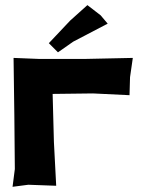

<svg xmlns="http://www.w3.org/2000/svg" viewBox="-20 -717 552 739"><path d="M32.2 -494.1 35.2 -273.4 37.1 -66.4 28.3 2 88.9 -5.9 196.3 -2 187.5 -170.9 182.6 -355.5 337.9 -357.4 478.5 -350.6 480.5 -419.9 491.2 -494.1 308.6 -490.2H129.9ZM316.4 -697.3 250 -637.7 168 -550.8 203.1 -515.6 261.7 -556.6 394.5 -626 367.2 -658.2Z"/></svg>

Font: MaokenAssortedSans-Lite
Style: Lite
Weight: 400
Version: Version 1.400